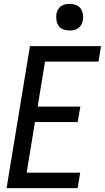

<svg xmlns="http://www.w3.org/2000/svg" viewBox="-20 -974 543 994"><path d="M14 0 135 -735H503L490 -655H213L175 -422H396L382 -342H161L118 -80H395L382 0ZM340 -816Q324 -816 308.5 -821.5Q293 -827 284 -839.5Q275 -852 272.5 -868.5Q270 -885 272 -902Q274 -913 280 -924Q286 -935 296 -942Q306 -949 317.5 -951.5Q329 -954 341 -954Q357 -954 372.5 -948.5Q388 -943 397 -930.5Q406 -918 409 -901.5Q412 -885 409 -868Q407 -857 401 -846Q395 -835 385 -828Q375 -821 363.5 -818.5Q352 -816 340 -816Z"/></svg>

Font: Iosevka Term Curly Md Obl
Style: Regular
Weight: 500
Italic angle: -9°
Designer: Belleve Invis
Foundry: Belleve Invis
Version: Version 32.3.0